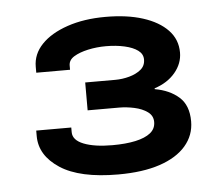

<svg xmlns="http://www.w3.org/2000/svg" viewBox="-37 -841 510 453"><g transform="rotate(-5 218.0 -614.5)"><path d="M226 -428Q135 -428 88.5 -458.5Q42 -489 42 -535V-548H125V-537Q125 -518 150.5 -508Q176 -498 218 -498Q250 -498 273 -503Q296 -508 308.5 -518Q321 -528 321 -544Q321 -559 308.5 -568Q296 -577 277.5 -581Q259 -585 242 -585H167V-651H238Q255 -651 271.5 -655.5Q288 -660 299 -669Q310 -678 310 -693Q310 -706 298.5 -714.5Q287 -723 267 -727.5Q247 -732 223 -732Q201 -732 180.5 -727.5Q160 -723 147 -715Q134 -707 134 -694V-684H54V-698Q54 -728 76 -751Q98 -774 137.5 -787.5Q177 -801 228 -801Q279 -801 316.5 -789Q354 -777 375 -755Q396 -733 396 -702Q396 -676 378 -654.5Q360 -633 329 -623V-621Q364 -615 386 -595.5Q408 -576 408 -538Q408 -505 386.5 -480Q365 -455 324.5 -441.5Q284 -428 226 -428Z"/></g></svg>

Font: Archivo SemiBold Expanded SemiBold
Style: Regular
Weight: 600
Width: 7
Version: Version 2.001